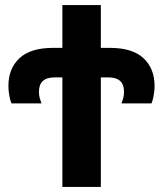

<svg xmlns="http://www.w3.org/2000/svg" viewBox="-20 -734 640 754"><path d="M376 0V-430H406Q467 -430 467 -374Q467 -358 463.5 -347Q460 -336 457 -328H575Q579 -336 583 -356.5Q587 -377 587 -396Q587 -465 543.5 -505.5Q500 -546 412 -546H376V-714H225V-546H188Q100 -546 56.5 -505.5Q13 -465 13 -396Q13 -377 17 -356.5Q21 -336 25 -328H143Q140 -336 136.5 -347Q133 -358 133 -374Q133 -430 194 -430H225V0Z"/></svg>

Font: Noto Sans Mono UI
Style: Bold
Weight: 700
Designer: Monotype Design team
Foundry: Monotype Imaging Inc.
Version: 1.000